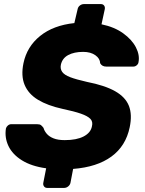

<svg xmlns="http://www.w3.org/2000/svg" viewBox="-20 -820 710 940"><path d="M211 100Q201 100 195.5 92.5Q190 85 192 75L206 4Q134 -6 87.5 -35Q41 -64 21.5 -105Q2 -146 9 -191Q11 -199 18.5 -205.5Q26 -212 35 -212H161Q175 -212 181 -207Q187 -202 193 -194Q197 -179 209 -165Q221 -151 242.5 -142.5Q264 -134 297 -134Q355 -134 389.5 -152Q424 -170 430 -201Q436 -224 422.5 -238Q409 -252 376 -263.5Q343 -275 286 -287Q213 -303 166 -331.5Q119 -360 100.5 -404.5Q82 -449 95 -511Q112 -592 176.5 -644Q241 -696 344 -707L360 -775Q362 -786 371 -793Q380 -800 391 -800H474Q484 -800 489.5 -793Q495 -786 493 -775L477 -701Q540 -688 583 -657Q626 -626 645.5 -588Q665 -550 658 -515Q657 -507 649.5 -500.5Q642 -494 633 -494H500Q490 -494 482.5 -498Q475 -502 470 -511Q470 -533 447 -549.5Q424 -566 387 -566Q343 -566 314 -550.5Q285 -535 278 -503Q274 -483 284.5 -468Q295 -453 324 -442Q353 -431 406 -419Q493 -402 543.5 -373.5Q594 -345 611 -302Q628 -259 615 -197Q596 -105 525.5 -53.5Q455 -2 338 7L325 75Q323 85 314 92.5Q305 100 294 100Z"/></svg>

Font: Rubik
Style: Bold Italic
Weight: 700
Italic angle: -12°
Designer: Hubert and Fischer
Foundry: Hubert and Fischer
Version: Version 2.300;gftools[0.9.30]